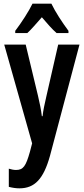

<svg xmlns="http://www.w3.org/2000/svg" viewBox="-20 -786 456 1046"><path d="M260 -766H157C138 -726 96 -661 63 -618V-606H129C150 -625 178 -658 208 -692C237 -658 263 -628 288 -606H353V-618C318 -665 281 -722 260 -766ZM3 -543 155 -5 143 41C121 119 107 140 67 140C55 140 41 137 28 133V232C48 237 66 240 86 240C169 240 217 189 252 64L413 -543H297L233 -263C223 -219 215 -184 212 -153H208C204 -187 196 -227 187 -264L120 -543Z"/></svg>

Font: Noto Sans Myanmar ExtraCondensed SemiBold
Style: Regular
Weight: 600
Width: 2
Designer: Monotype Design Team
Foundry: Monotype Imaging Inc.
Version: Version 2.107